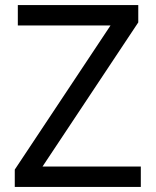

<svg xmlns="http://www.w3.org/2000/svg" viewBox="-20 -734 612 754"><path d="M533 0H38V-68L414 -634H50V-714H523V-646L147 -80H533Z"/></svg>

Font: Noto Sans Multani
Style: Regular
Weight: 400
Designer: Monotype Design Team
Foundry: Monotype Imaging Inc.
Version: Version 2.002; ttfautohint (v1.8.4.7-5d5b)